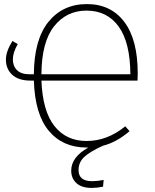

<svg xmlns="http://www.w3.org/2000/svg" viewBox="-20 -713 759 941"><path d="M655 -353Q655 -331 654 -318H183Q189 -168 247 -95Q305 -22 404 -22Q506 -22 594 -94L615 -70Q550 -15 485 1Q421 30 393 56Q365 82 365 121Q365 175 432 175Q456 175 488 169L485 202Q455 208 430 208Q380 208 354.5 184.5Q329 161 329 123Q329 57 413 10H404Q288 10 219.5 -71.5Q151 -153 146 -318H129Q71 -318 40 -346.5Q9 -375 9 -421Q9 -461 41 -512L67 -497Q43 -455 43 -422Q43 -389 63.5 -369Q84 -349 125 -349H146Q147 -519 217.5 -606Q288 -693 406 -693Q523 -693 589 -606Q655 -519 655 -353ZM183 -349H619Q618 -505 561.5 -583Q505 -661 404 -661Q306 -661 245 -584Q184 -507 183 -349Z"/></svg>

Font: Fira Sans UltraLight
Style: Regular
Weight: 200
Designer: Carrois Corporate & Edenspiekermann AG
Foundry: Carrois Corporate GbR & Edenspiekermann AG
Version: Version 4.106;PS 004.106;hotconv 1.0.70;makeotf.lib2.5.58329